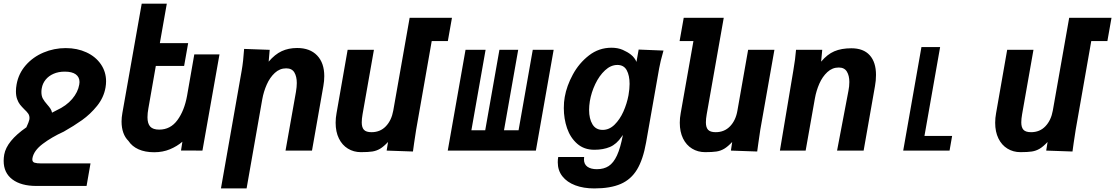

<svg xmlns="http://www.w3.org/2000/svg" viewBox="-33 -822 6087 1048"><path d="M-13 56Q-13 40 -10 22Q3.5 -52.5 111 -127Q125 -157.5 127 -168.5Q128 -174.5 128 -177.5Q128 -191.5 121 -201.8Q114 -212 99.5 -225.5Q85 -240 76 -251.5Q67 -263 60.5 -281Q54 -299 54 -323.5Q54 -341.5 57.5 -361Q68 -420.5 107.5 -465.8Q147 -511 204.5 -535.2Q262 -559.5 326 -559.5Q388.5 -559.5 438.8 -536.2Q489 -513 517.5 -471.5Q546 -430 546 -378Q546 -362 543 -344.5Q533.5 -289.5 496.8 -244Q460 -198.5 415 -166.5Q370 -134.5 315 -103.5Q249 -73.5 200 -36.5Q151 0.5 144 42Q143.5 44.5 143.5 48.5Q143.5 62 155.5 66Q167.5 70 192.5 70H210H461L439.5 193H166Q82 193 34.5 157.2Q-13 121.5 -13 56ZM193 -320Q193 -298 201 -283.5Q209 -269 224.5 -251.5Q236 -238.5 242.2 -229Q248.5 -219.5 251 -207L275 -219.5Q329.5 -244.5 361 -281.8Q392.5 -319 399.5 -360Q401 -367.5 401 -374Q401 -401 380.8 -416Q360.5 -431 320.5 -431Q286 -431 259.2 -419.2Q232.5 -407.5 216 -387Q199.5 -366.5 195 -340.5Q193 -330.5 193 -320Z M668 -53Q649.5 -71 640 -98Q630.5 -125 630.5 -158.5Q630.5 -181 635 -205.5L740.5 -802H877.5L839.5 -586.5H994L972 -462H817.5L777 -231Q772 -204.5 772 -182Q772 -147.5 787 -131Q802 -114.5 836 -114.5Q897.5 -114.5 935.5 -166.5Q973.5 -218.5 988 -299L1027.5 -525H1165L1072 0L955 -0.5L962.5 -48.5Q933.5 -23.5 894.5 -7.2Q855.5 9 808.5 9Q759 9 723.2 -7Q687.5 -23 668 -53Z M1299.5 -555 1439 -550 1433.5 -485.5Q1467.5 -525.5 1504.8 -542.8Q1542 -560 1589 -560Q1659 -560 1698 -519.2Q1737 -478.5 1737 -406.5Q1737 -379.5 1732 -352.5L1670 0H1525.5L1582.5 -321Q1587 -348 1587 -369Q1587 -404 1573.8 -426.5Q1560.5 -449 1529 -449Q1494 -449 1467 -424Q1440 -399 1423 -360.5Q1406 -322 1398.5 -280L1313 206.5H1173L1286 -435.5Q1295 -486.5 1299.5 -555Z M1799 -152Q1799 -178 1804 -204.5L1864.5 -550H2008L1946 -198.5Q1941.5 -173 1941.5 -154Q1941.5 -126.5 1953.5 -113.5Q1965.5 -100.5 1995 -100.5Q2042.5 -100.5 2073.2 -132.8Q2104 -165 2113.5 -218L2203 -725H2434L2411.5 -598H2323.5L2238.5 -114Q2234.5 -90 2227.5 -42L2221 5L2077.5 0L2085 -47Q2061.5 -22 2041.8 -10.2Q2022 1.5 1999.2 5Q1976.5 8.5 1937 8.5Q1897.5 8.5 1866 -10.8Q1834.5 -30 1816.8 -66.2Q1799 -102.5 1799 -152Z M2892 0H2411L2508 -550H2617.5L2540 -111H2615.5L2693 -550H2795.5L2718 -111H2797.5L2875 -550H2989Z M3011.5 64Q3011.5 47.5 3014 35H3155.5Q3154.5 44 3154.5 48Q3154.5 74.5 3173.2 88Q3192 101.5 3225 101.5Q3263 101.5 3289.2 84.5Q3315.5 67.5 3334.5 26.8Q3353.5 -14 3367 -85.5L3360.5 -76.5Q3332.5 -35 3296.2 -19.8Q3260 -4.5 3211 -4.5Q3155 -4.5 3117.5 -37.5Q3080 -70.5 3062.2 -122.2Q3044.5 -174 3044.5 -232Q3044.5 -265.5 3049.5 -292.5Q3060 -353 3093.8 -415.2Q3127.5 -477.5 3181.8 -519.5Q3236 -561.5 3304.5 -561.5Q3339.5 -561.5 3366.2 -549.8Q3393 -538 3410.5 -524Q3421.5 -515.5 3429.5 -504.5Q3437.5 -493.5 3441 -484L3453 -551.5L3588.5 -546Q3570.5 -482.5 3565 -449.5L3493.5 -44Q3477 49 3444.2 103.2Q3411.5 157.5 3355.2 182Q3299 206.5 3210.5 206.5Q3152 206.5 3107 189.5Q3062 172.5 3036.8 140.5Q3011.5 108.5 3011.5 64ZM3397.5 -302Q3403.5 -337 3403.5 -364Q3403.5 -410 3387.8 -438.8Q3372 -467.5 3337 -467.5Q3301 -467.5 3269.5 -438.2Q3238 -409 3216.2 -363.2Q3194.5 -317.5 3186.5 -269.5Q3182.5 -244 3182.5 -222Q3182.5 -174 3200.8 -143.5Q3219 -113 3256.5 -113Q3292.5 -113 3321.5 -141.5Q3350.5 -170 3369.8 -213.2Q3389 -256.5 3397.5 -302Z M3677.5 -152Q3677.5 -178 3682.5 -204.5L3752 -598H3676.5L3699 -725H3917.5L3824.5 -198.5Q3820 -173 3820 -154Q3820 -126.5 3832 -113.5Q3844 -100.5 3873.5 -100.5Q3921 -100.5 3952 -132.8Q3983 -165 3992 -218L4050.5 -550H4194L4117 -114Q4113 -88.5 4106 -38.5L4100 5L3956.5 0L3963.5 -47Q3940 -22 3920.2 -10.2Q3900.5 1.5 3878 5Q3855.5 8.5 3816 8.5Q3776 8.5 3744.5 -10.8Q3713 -30 3695.2 -66.2Q3677.5 -102.5 3677.5 -152Z M4312 -550H4455L4449 -485.5Q4482.5 -525.5 4521 -542Q4559.5 -558.5 4614 -558.5Q4680 -558.5 4714.2 -520.5Q4748.5 -482.5 4748.5 -413Q4748.5 -382 4743 -352.5L4681 0H4536L4598 -326Q4603 -351 4603 -374.5Q4603 -409 4589.5 -431.2Q4576 -453.5 4545 -453.5Q4510 -453.5 4483 -428.5Q4456 -403.5 4439.2 -365.2Q4422.5 -327 4415 -285L4364.5 0H4224L4297 -435.5Q4308.5 -502 4312 -550Z M4996.5 -565H5098.5L5013 -80H5164L5150 0H4897Z M5399 -152Q5399 -178 5404 -204.5L5464.5 -550H5608L5546 -198.5Q5541.5 -173 5541.5 -154Q5541.5 -126.5 5553.5 -113.5Q5565.5 -100.5 5595 -100.5Q5642.5 -100.5 5673.2 -132.8Q5704 -165 5713.5 -218L5803 -725H6034L6011.5 -598H5923.5L5838.5 -114Q5834.5 -90 5827.5 -42L5821 5L5677.5 0L5685 -47Q5661.5 -22 5641.8 -10.2Q5622 1.5 5599.2 5Q5576.5 8.5 5537 8.5Q5497.5 8.5 5466 -10.8Q5434.5 -30 5416.8 -66.2Q5399 -102.5 5399 -152Z"/></svg>

Font: JuliaMono ExtraBold
Style: Italic
Weight: 800
Italic angle: -9°
Monospace: yes
Designer: cormullion
Foundry: corm
Version: Version 0.057; ttfautohint (v1.8.4)